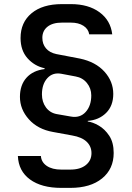

<svg xmlns="http://www.w3.org/2000/svg" viewBox="-20 -760 640 934"><path d="M278 154Q182 154 126 113Q70 72 67 -1H179Q181 29 207.5 47Q234 65 278 65H322Q370 65 397.5 43Q425 21 425 -15Q425 -48 401.5 -70.5Q378 -93 331 -101L238 -118Q164 -131 120.5 -179.5Q77 -228 77 -289Q77 -346 108.5 -381.5Q140 -417 197 -424V-428Q147 -439 113.5 -477Q80 -515 80 -575Q80 -651 133.5 -695.5Q187 -740 281 -740H325Q410 -740 464 -700.5Q518 -661 526 -593H414Q410 -619 386 -634.5Q362 -650 325 -650H281Q236 -650 211 -630Q186 -610 186 -576Q186 -546 203.5 -525Q221 -504 254 -497L369 -475Q445 -459 488 -411.5Q531 -364 531 -303Q531 -245 496 -210.5Q461 -176 407 -172V-169Q431 -166 460.5 -149Q490 -132 511.5 -99.5Q533 -67 533 -16Q533 62 476.5 108Q420 154 322 154ZM325 -193Q369 -185 396.5 -215Q424 -245 424 -296Q424 -330 403 -356Q382 -382 348 -388L279 -401Q237 -409 210.5 -380Q184 -351 184 -301Q184 -264 203.5 -237.5Q223 -211 256 -205Z"/></svg>

Font: JetBrains Mono SemiBold
Style: Regular
Weight: 472
Monospace: yes
Designer: Philipp Nurullin, Konstantin Bulenkov
Foundry: JetBrains
Version: Version 2.305; ttfautohint (v1.8.4.7-5d5b)